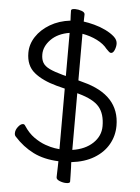

<svg xmlns="http://www.w3.org/2000/svg" viewBox="-59 -816 719 985"><g transform="rotate(5 300.0 -323.5)"><path d="M270 -359 227 -370Q153 -390 110.5 -425Q68 -460 68 -526Q68 -570 93.5 -609Q119 -648 164.5 -675Q210 -702 269 -709Q268 -724 267.5 -739Q267 -754 267 -761Q267 -770 288 -770Q304 -770 321 -764Q338 -758 338 -747Q338 -741 337.5 -731Q337 -721 337 -710Q361 -707 391.5 -699Q422 -691 450 -677.5Q478 -664 496.5 -647.5Q515 -631 515 -611Q515 -595 508 -578.5Q501 -562 490 -562Q485 -562 479.5 -567Q474 -572 466 -580Q447 -605 412 -622.5Q377 -640 336 -647V-407L361 -400Q551 -351 551 -192Q551 -140 526 -96Q501 -52 453 -23Q405 6 336 14Q337 23 337.5 43.5Q338 64 338.5 84Q339 104 339 114Q339 123 319 123Q303 123 285.5 116Q268 109 268 98Q268 91 268.5 75.5Q269 60 269.5 42.5Q270 25 270 15Q195 12 140 -15.5Q85 -43 41 -92Q35 -98 35 -109Q35 -126 48 -142.5Q61 -159 73 -159Q80 -159 84 -152Q108 -115 138 -94Q168 -73 196.5 -63Q225 -53 245.5 -50Q266 -47 270 -47ZM270 -646Q209 -636 174.5 -600.5Q140 -565 140 -524Q140 -498 150 -481Q160 -464 185 -452Q210 -440 254 -428L270 -424ZM336 -341V-49Q402 -59 441 -96Q480 -133 480 -184Q480 -247 450 -282.5Q420 -318 343 -339Z"/></g></svg>

Font: Moon Stars Kai T
Style: Regular
Weight: 400
Designer: GuiWonder
Version: Version 1.101